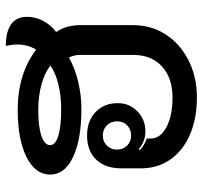

<svg xmlns="http://www.w3.org/2000/svg" viewBox="-38 -634 682 645"><g transform="rotate(-90 302.5 -312.0)"><path d="M59 -179V-245Q59 -299 88.5 -329.5Q118 -360 169 -360Q218 -360 248 -331.5Q278 -303 278 -257Q278 -218 250.5 -191Q223 -164 183 -164Q149 -164 123 -187L121 -182Q138 -166 159 -160V-147Q159 -114 197 -93.5Q235 -73 297 -73Q363 -73 401.5 -108.5Q440 -144 440 -205V-384Q440 -404 431 -421Q396 -401 350.5 -390Q305 -379 259 -379Q156 -379 97 -407Q38 -435 38 -484Q38 -534 97 -563.5Q156 -593 255 -593Q376 -593 458 -531Q475 -560 475 -594Q475 -612 470 -633Q518 -633 543 -615Q568 -597 568 -562Q568 -533 554.5 -507.5Q541 -482 517 -464Q540 -430 540 -384V-205Q540 -144 508.5 -95.5Q477 -47 421.5 -19Q366 9 297 9Q226 9 172 -14.5Q118 -38 88.5 -80.5Q59 -123 59 -179ZM404 -483Q381 -502 341.5 -513Q302 -524 255 -524Q200 -524 168.5 -513.5Q137 -503 137 -484Q137 -466 168.5 -456.5Q200 -447 259 -447Q303 -447 341.5 -456.5Q380 -466 404 -483ZM217 -259Q217 -280 203.5 -293.5Q190 -307 169 -307Q149 -307 135.5 -293.5Q122 -280 122 -259Q122 -239 135.5 -225.5Q149 -212 169 -212Q190 -212 203.5 -225.5Q217 -239 217 -259Z"/></g></svg>

Font: K2D Medium
Style: Regular
Weight: 500
Designer: Katatrad Aksorn Co.,Ltd.
Foundry: Cadson Demak Co.,Ltd.
Version: Version 1.000; ttfautohint (v1.6)